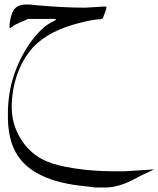

<svg xmlns="http://www.w3.org/2000/svg" viewBox="-20 -310 701 851"><path d="M478 449H536L661 441Q661 443 642.5 450.5Q624 458 567 488Q510 518 453 521H401Q396 521 389 519.5Q382 518 371.5 517Q361 516 353 515Q132 493 58 379Q13 311 15 194Q15 23 114 -121Q169 -196 220 -217L229 -223Q229 -228 186 -226H104L84 -217Q43 -199 41 -197Q23 -180 22 -190Q22 -218 34 -253Q49 -290 94 -290H111Q122 -288 202.5 -282Q283 -276 358 -276L441 -281Q452 -281 452 -278Q452 -272 445.5 -254.5Q439 -237 436 -230.5Q433 -224 414.5 -224Q396 -224 339 -210Q198 -176 127 -101Q81 -50 56.5 19.5Q32 89 32 166Q32 241 73 307Q114 373 184 404Q229 424 311.5 436.5Q394 449 478 449Z"/></svg>

Font: AMoshref-Naskh
Style: Naskh
Weight: 500
Version: Version 0.001